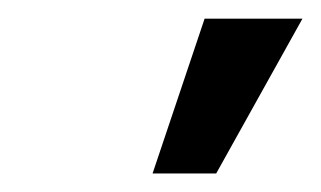

<svg xmlns="http://www.w3.org/2000/svg" viewBox="-20 -795 346 207"><path d="M144.5 -608 200.6 -774.9H306.1L213.1 -608Z"/></svg>

Font: Karasuma Gothic
Style: Medium Italic
Weight: 500
Italic angle: 9.39998°
Designer: Rasmus Andersson / Ryoko Nishizuka
Foundry: Genbu
Version: Version 1.00